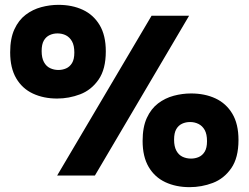

<svg xmlns="http://www.w3.org/2000/svg" viewBox="-20 -725 1027 793"><path d="M216 -318Q160 -318 116 -338.5Q72 -359 47 -401.5Q22 -444 22 -509Q22 -566 39.5 -604Q57 -642 86 -664Q115 -686 150.5 -695.5Q186 -705 221 -705Q278 -705 322 -684.5Q366 -664 391.5 -621.5Q417 -579 417 -513Q417 -439 387 -396Q357 -353 311 -335.5Q265 -318 216 -318ZM221 -436Q238 -436 253 -442.5Q268 -449 277.5 -464.5Q287 -480 287 -508Q287 -537 277.5 -554Q268 -571 252.5 -579Q237 -587 217 -587Q200 -587 185 -580Q170 -573 161 -557.5Q152 -542 152 -514Q152 -486 161.5 -468.5Q171 -451 187 -443.5Q203 -436 221 -436ZM763 48Q707 48 663 27.5Q619 7 594 -35.5Q569 -78 569 -143Q569 -200 586.5 -238Q604 -276 633 -298Q662 -320 697.5 -329.5Q733 -339 769 -339Q826 -339 870 -318.5Q914 -298 939.5 -255.5Q965 -213 965 -147Q965 -73 935 -30Q905 13 859 30.5Q813 48 763 48ZM769 -70Q786 -70 801 -76.5Q816 -83 825.5 -98.5Q835 -114 835 -142Q835 -171 825.5 -188Q816 -205 800 -213Q784 -221 765 -221Q747 -221 732 -214Q717 -207 708 -191.5Q699 -176 699 -148Q699 -120 708.5 -102.5Q718 -85 734 -77.5Q750 -70 769 -70ZM216 0 606 -660H761L372 0Z"/></svg>

Font: Bricolage Grotesque 24pt ExtraBold
Style: Regular
Weight: 800
Designer: Mathieu Triay
Foundry: Atelier Triay
Version: Version 1.001;gftools[0.9.33.dev8+g029e19f]